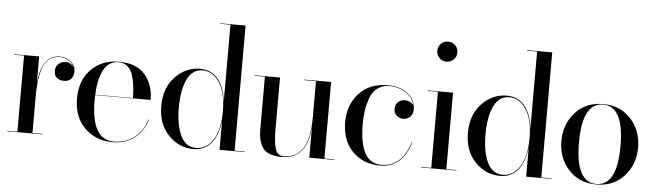

<svg xmlns="http://www.w3.org/2000/svg" viewBox="-48 -946 3898 1142"><g transform="rotate(5 1901.0 -375.0)"><path d="M20 -3H81V-457H20V-460H171V-299Q186 -470 296 -470Q332 -470 360 -447Q388 -424 388 -389Q388 -362 373 -345Q358 -328 330 -328Q304 -328 287.5 -342Q271 -356 271 -383Q271 -411 292.5 -427.5Q314 -444 340.5 -440Q367 -436 381 -411Q371 -438 347 -452.5Q323 -467 296 -467Q257 -467 231 -446.5Q205 -426 192.5 -388Q180 -350 175.5 -311.5Q171 -273 171 -223V-3H231V0H20Z M855 -143Q834 -74 782 -32Q730 10 650 10Q549 10 483 -55Q417 -120 417 -230Q417 -340 481.5 -405Q546 -470 647 -470Q752 -470 803 -410Q854 -350 854 -260H523Q522 -250 522 -230Q522 6 657 6Q731 6 781.5 -35.5Q832 -77 852 -143ZM647 -467Q585 -467 555.5 -409Q526 -351 523 -262H748Q748 -296 744.5 -327.5Q741 -359 731.5 -393Q722 -427 700 -447Q678 -467 647 -467Z M1439 -3V0H1288V-173Q1278 -86 1238 -38.5Q1198 9 1132 9Q1046 9 983 -56.5Q920 -122 920 -230Q920 -338 983 -404Q1046 -470 1132 -470Q1198 -470 1238 -422.5Q1278 -375 1288 -287V-747H1228V-750H1378V-3ZM1147 1Q1209 1 1248.5 -59Q1288 -119 1288 -230Q1288 -341 1248 -401.5Q1208 -462 1147 -462Q1086 -462 1055.5 -398.5Q1025 -335 1025 -230Q1025 -125 1055.5 -62Q1086 1 1147 1Z M1914 -3H1974V0H1824V-180Q1809 10 1661 10Q1579 10 1549 -29Q1519 -68 1519 -141V-457H1458V-460H1609V-152Q1609 -76 1621 -35.5Q1633 5 1671 5Q1824 5 1824 -237V-457H1754V-460H1914Z M2414 -360Q2405 -408 2362 -437Q2319 -466 2262 -466Q2220 -466 2190.5 -443.5Q2161 -421 2147.5 -382.5Q2134 -344 2128.5 -307.5Q2123 -271 2123 -230Q2123 5 2253 5Q2376 5 2423 -143H2426Q2380 10 2246 10Q2146 10 2082 -55Q2018 -120 2018 -230Q2018 -332 2080.5 -401Q2143 -470 2252 -470Q2327 -470 2372.5 -433Q2418 -396 2418 -341Q2418 -312 2401.5 -295.5Q2385 -279 2361 -279Q2339 -279 2321.5 -293Q2304 -307 2304 -335Q2304 -360 2321 -375Q2338 -390 2361 -390Q2379 -390 2395.5 -380Q2412 -370 2414 -360Z M2544.5 -657.5Q2527 -675 2527 -700Q2527 -725 2544.5 -742.5Q2562 -760 2587 -760Q2612 -760 2629.5 -742.5Q2647 -725 2647 -700Q2647 -675 2629.5 -657.5Q2612 -640 2587 -640Q2562 -640 2544.5 -657.5ZM2491 -3H2552V-457H2491V-460H2642V-3H2702V0H2491Z M3270 -3V0H3119V-173Q3109 -86 3069 -38.5Q3029 9 2963 9Q2877 9 2814 -56.5Q2751 -122 2751 -230Q2751 -338 2814 -404Q2877 -470 2963 -470Q3029 -470 3069 -422.5Q3109 -375 3119 -287V-747H3059V-750H3209V-3ZM2978 1Q3040 1 3079.5 -59Q3119 -119 3119 -230Q3119 -341 3079 -401.5Q3039 -462 2978 -462Q2917 -462 2886.5 -398.5Q2856 -335 2856 -230Q2856 -125 2886.5 -62Q2917 1 2978 1Z M3372 -59.5Q3309 -129 3309 -230Q3309 -331 3372 -400.5Q3435 -470 3538 -470Q3641 -470 3704 -400.5Q3767 -331 3767 -230Q3767 -129 3704 -59.5Q3641 10 3538 10Q3435 10 3372 -59.5ZM3538 -467Q3414 -467 3414 -230Q3414 7 3538 7Q3662 7 3662 -230Q3662 -467 3538 -467Z"/></g></svg>

Font: Bodoni* 72
Style: Regular
Weight: 400
Version: Version 1.003